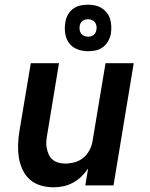

<svg xmlns="http://www.w3.org/2000/svg" viewBox="-20 -789 640 817"><path d="M208 8Q179 8 152.5 0Q126 -8 106.5 -25.5Q87 -43 75.5 -68Q64 -93 60 -120Q56 -147 57 -175.5Q58 -204 63 -233L111 -520H231L181 -217Q178 -202 177 -187Q176 -172 179 -158Q182 -144 187.5 -131.5Q193 -119 203.5 -110Q214 -101 228 -97Q242 -93 257 -93Q277 -93 297.5 -98.5Q318 -104 334.5 -117.5Q351 -131 361 -150.5Q371 -170 374 -190L429 -520H549L463 0H343L355 -72Q342 -53 326 -37.5Q310 -22 290.5 -11.5Q271 -1 250 3.5Q229 8 208 8ZM354 -571Q331 -571 309 -579.5Q287 -588 274 -605.5Q261 -623 257.5 -646.5Q254 -670 258 -694Q260 -710 268.5 -725.5Q277 -741 291 -751.5Q305 -762 321.5 -765.5Q338 -769 355 -769Q370 -769 385.5 -765.5Q401 -762 413.5 -754Q426 -746 435 -734.5Q444 -723 448.5 -708Q453 -693 453.5 -677.5Q454 -662 452 -646Q449 -630 440.5 -614.5Q432 -599 418 -588.5Q404 -578 387.5 -574.5Q371 -571 354 -571ZM355 -633Q361 -633 367 -634.5Q373 -636 378 -640Q383 -644 386 -649.5Q389 -655 390 -661Q392 -670 390.5 -678.5Q389 -687 384.5 -693.5Q380 -700 372 -703.5Q364 -707 355 -707Q349 -707 342.5 -705.5Q336 -704 331 -700Q326 -696 323 -690.5Q320 -685 319 -679Q318 -670 319 -661.5Q320 -653 325 -646.5Q330 -640 338 -636.5Q346 -633 355 -633Z"/></svg>

Font: Iosevka Aile Oblique
Style: Bold
Weight: 700
Italic angle: -9°
Designer: Belleve Invis
Foundry: Belleve Invis
Version: Version 31.1.0; ttfautohint (v1.8.4)